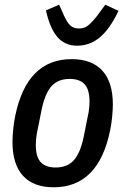

<svg xmlns="http://www.w3.org/2000/svg" viewBox="-20 -783 532 815"><path d="M208 12Q122 12 77.5 -37Q33 -86 33 -180Q33 -203 36 -233.5Q39 -264 45 -293Q95 -532 284 -532Q370 -532 414.5 -483Q459 -434 459 -340Q459 -317 456 -286.5Q453 -256 447 -227Q397 12 208 12ZM216 -72Q266 -72 293.5 -103Q321 -134 335 -201L356 -306Q358 -317 359 -329Q360 -341 360 -352Q360 -403 339 -425.5Q318 -448 276 -448Q226 -448 198.5 -417Q171 -386 157 -319L136 -214Q134 -203 133 -191Q132 -179 132 -168Q132 -117 153 -94.5Q174 -72 216 -72ZM307 -589Q256 -589 224 -625.5Q192 -662 175 -739L231 -763L245 -732Q262 -691 276.5 -676.5Q291 -662 315 -662Q326 -662 336 -665Q346 -668 356 -676.5Q366 -685 378 -698.5Q390 -712 405 -733L427 -763L483 -737Q447 -661 404.5 -625Q362 -589 307 -589Z"/></svg>

Font: IBM Plex Sans Condensed Medium
Style: Italic
Weight: 500
Width: 3
Italic angle: -11°
Designer: Mike Abbink, Paul van der Laan, Pieter van Rosmalen
Foundry: Bold Monday
Version: Version 1.3